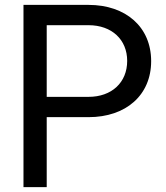

<svg xmlns="http://www.w3.org/2000/svg" viewBox="-20 -765 679 785"><path d="M76 0C76 0 76 -745 76 -745C76 -745 342 -745 342 -745C494 -745 598 -655 598 -515C598 -376 495 -286 342 -286C342 -286 171 -286 171 -286C171 -286 171 0 171 0C171 0 76 0 76 0ZM171 -369C171 -369 342 -369 342 -369C437 -369 500 -428 500 -516C500 -603 437 -662 342 -662C342 -662 171 -662 171 -662C171 -662 171 -369 171 -369Z"/></svg>

Font: Preevio_Regular
Style: Regular
Weight: 500
Designer: Gumpita Rahayu
Foundry: Tokotype Studio
Version: ""